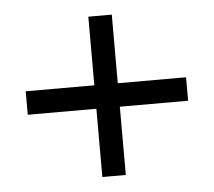

<svg xmlns="http://www.w3.org/2000/svg" viewBox="-40 -552 601 538"><g transform="rotate(-5 260.0 -283.5)"><path d="M485 -316V-250H293V-58H227V-250H34V-316H227V-509H293V-316Z"/></g></svg>

Font: Mukta Mahee Medium
Style: Regular
Weight: 500
Designer: Shuchita Grover, Noopur Datye, Girish Dalvi, Yashodeep Gholap
Foundry: Ek Type
Version: Version 2.538;PS 1.000;hotconv 16.6.51;makeotf.lib2.5.65220;